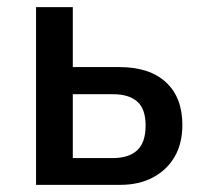

<svg xmlns="http://www.w3.org/2000/svg" viewBox="-20 -518 583 538"><path d="M81 0V-498H184V-330H315Q399 -330 445 -287.5Q491 -245 491 -168Q491 -116 469.5 -79Q448 -42 409 -21Q370 0 316 0ZM184 -75H295Q341 -75 364.5 -97Q388 -119 388 -166Q388 -213 364.5 -233.5Q341 -254 297 -254H184Z"/></svg>

Font: Nunito Sans 7pt Condensed SemiBold
Style: Regular
Weight: 600
Width: 3
Designer: Vernon Adams
Foundry: Vernon Adams
Version: Version 3.101;gftools[0.9.27]